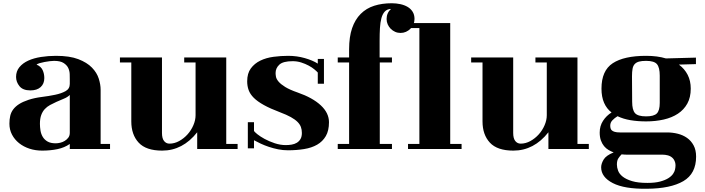

<svg xmlns="http://www.w3.org/2000/svg" viewBox="-20 -857 4345 1183"><path d="M253 -376Q253 -341 230.5 -320.5Q208 -300 167 -300Q121 -300 100 -326Q79 -352 79 -383Q79 -418 99.5 -443Q120 -468 154 -483.5Q188 -499 232.5 -506Q277 -513 325 -513Q409 -513 462.5 -492.5Q516 -472 546.5 -440.5Q577 -409 588.5 -372.5Q600 -336 600 -304V30H658V61H410V30Q377 53 333.5 62Q290 71 240 71Q198 71 161.5 59Q125 47 97.5 25Q70 3 54 -27.5Q38 -58 38 -95Q38 -121 43 -143Q48 -165 61.5 -183Q75 -201 97.5 -215.5Q120 -230 156 -242Q193 -254 237 -259.5Q281 -265 319.5 -273Q358 -281 384 -295.5Q410 -310 410 -340V-369Q410 -381 409.5 -400Q409 -419 401 -437Q393 -455 372.5 -468.5Q352 -482 313 -482Q302 -482 286 -480Q270 -478 254 -475Q238 -472 224.5 -468Q211 -464 205 -459Q232 -448 242.5 -425.5Q253 -403 253 -376ZM410 -272Q396 -258 373.5 -249Q351 -240 327 -229Q307 -220 288.5 -210Q270 -200 256 -185Q242 -170 234 -148Q226 -126 226 -94Q226 -74 229.5 -52.5Q233 -31 243.5 -13.5Q254 4 273 15Q292 26 323 26Q336 26 351 22.5Q366 19 379 11Q392 3 401 -9Q410 -21 410 -39Z M1185 -147V-472H1115V-503H1374V30H1444V61H1195V-42Q1106 71 979 71Q880 71 834.5 22Q789 -27 789 -109V-472H719V-503H978V-38Q978 -4 991 12Q1004 28 1024 28Q1055 28 1084 12Q1113 -4 1135.5 -29Q1158 -54 1171.5 -85.5Q1185 -117 1185 -147Z M1545 -51Q1547 -45 1565 -30.5Q1583 -16 1610.5 -1Q1638 14 1672.5 25.5Q1707 37 1741 37Q1759 37 1777 34Q1795 31 1809 22.5Q1823 14 1831.5 -0.5Q1840 -15 1840 -38Q1840 -58 1834 -74.5Q1828 -91 1813 -106Q1798 -121 1772 -135.5Q1746 -150 1706 -165Q1645 -188 1605.5 -210Q1566 -232 1543.5 -254.5Q1521 -277 1512 -302Q1503 -327 1503 -356Q1503 -405 1525.5 -435.5Q1548 -466 1584 -483.5Q1620 -501 1665.5 -507Q1711 -513 1756 -513Q1809 -513 1858 -499Q1907 -485 1938 -465V-494H1976V-341H1938V-410Q1931 -418 1916.5 -430Q1902 -442 1881.5 -453Q1861 -464 1836 -472Q1811 -480 1783 -480Q1724 -480 1701 -458.5Q1678 -437 1678 -407Q1678 -397 1680.5 -383.5Q1683 -370 1696.5 -354Q1710 -338 1737.5 -321Q1765 -304 1814 -287Q1906 -255 1956.5 -208Q2007 -161 2007 -104Q2007 -52 1987.5 -18.5Q1968 15 1934 34.5Q1900 54 1853.5 61.5Q1807 69 1754 69Q1723 69 1693.5 63Q1664 57 1637 48Q1610 39 1586.5 28Q1563 17 1545 7V57H1507V-104H1545Z M2362 -740Q2362 -777 2389 -802Q2365 -801 2351 -786Q2337 -771 2330 -745Q2323 -719 2321 -684Q2319 -649 2319 -608V-503H2395V-472H2320V30H2395V61H2061V30H2131V-472H2061V-503H2131V-553Q2131 -630 2149.5 -683.5Q2168 -737 2202.5 -771.5Q2237 -806 2285.5 -821.5Q2334 -837 2394 -837Q2421 -837 2446.5 -831.5Q2472 -826 2491.5 -814.5Q2511 -803 2522.5 -784.5Q2534 -766 2534 -740Q2534 -722 2527 -706.5Q2520 -691 2508.5 -679.5Q2497 -668 2481.5 -661Q2466 -654 2448 -654Q2430 -654 2414.5 -661Q2399 -668 2387.5 -679.5Q2376 -691 2369 -706.5Q2362 -722 2362 -740Z M2754 30H2824V61H2494V30H2564V-684H2494V-715H2754Z M3349 -147V-472H3279V-503H3538V30H3608V61H3359V-42Q3270 71 3143 71Q3044 71 2998.5 22Q2953 -27 2953 -109V-472H2883V-503H3142V-38Q3142 -4 3155 12Q3168 28 3188 28Q3219 28 3248 12Q3277 -4 3299.5 -29Q3322 -54 3335.5 -85.5Q3349 -117 3349 -147Z M3686 -311Q3686 -422 3755.5 -467.5Q3825 -513 3961 -513Q3996 -513 4026.5 -509Q4057 -505 4083 -497L4268 -502V-462L4163 -459Q4198 -433 4217 -396Q4236 -359 4236 -311Q4236 -257 4215 -219Q4194 -181 4157 -156.5Q4120 -132 4069.5 -120.5Q4019 -109 3961 -109Q3909 -109 3864.5 -116.5Q3820 -124 3785 -141Q3767 -130 3753.5 -116Q3740 -102 3740 -83Q3740 -74 3742 -66.5Q3744 -59 3750 -53.5Q3756 -48 3768 -44.5Q3780 -41 3800 -41H4090Q4124 -41 4156 -33Q4188 -25 4213 -7.5Q4238 10 4253.5 38.5Q4269 67 4269 108Q4269 213 4190.5 259Q4112 305 3966 306Q3827 308 3755.5 271Q3684 234 3684 174Q3684 152 3699 126.5Q3714 101 3761 82Q3745 76 3729.5 67Q3714 58 3702 43.5Q3690 29 3682.5 8.5Q3675 -12 3675 -40Q3675 -81 3695.5 -112.5Q3716 -144 3748 -164Q3718 -187 3702 -223.5Q3686 -260 3686 -311ZM3961 -482Q3934 -482 3917.5 -477.5Q3901 -473 3891 -462.5Q3881 -452 3877.5 -433.5Q3874 -415 3874 -387L3875 -230Q3875 -180 3892.5 -160Q3910 -140 3961 -140Q4009 -140 4027 -158Q4045 -176 4045 -223V-391Q4045 -441 4028 -461.5Q4011 -482 3961 -482ZM3969 270Q4016 270 4047.5 261.5Q4079 253 4098.5 240.5Q4118 228 4127.5 213.5Q4137 199 4139 188Q4145 161 4139.5 143Q4134 125 4122 114.5Q4110 104 4094 100Q4078 96 4063 96H3873Q3860 96 3844 96Q3828 96 3810 94Q3799 105 3790 118.5Q3781 132 3781 157Q3781 175 3788.5 195Q3796 215 3817 231.5Q3838 248 3874.5 259Q3911 270 3969 270Z"/></svg>

Font: Cafe24 ClassicType
Style: Regular
Weight: 400
Designer: Cafe24 thkim, hmlim, mnelim & 4IR
Foundry: Cafe24
Version: Version 1.000